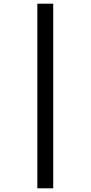

<svg xmlns="http://www.w3.org/2000/svg" viewBox="-20 -783 491 1039"><path d="M182 -763V236H268V-763Z"/></svg>

Font: Noto Sans Arabic Cond Med
Style: Regular
Weight: 500
Width: 3
Designer: Monotype Design Team, Nadine Chahine, Nizar Qandah and Khaled Hosny
Foundry: Monotype Imaging Inc.
Version: Version 2.012